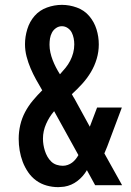

<svg xmlns="http://www.w3.org/2000/svg" viewBox="-20 -763 540 791"><path d="M220 8Q196 8 172.5 1.5Q149 -5 129.5 -19Q110 -33 96 -53.5Q82 -74 73.5 -96.5Q65 -119 61 -143Q57 -167 57 -191Q57 -220 63.5 -248Q70 -276 83.5 -301.5Q97 -327 115.5 -349Q134 -371 154 -391Q141 -413 128.5 -435.5Q116 -458 106 -481.5Q96 -505 89.5 -530Q83 -555 83 -581Q83 -612 92.5 -643Q102 -674 122.5 -697.5Q143 -721 173.5 -732Q204 -743 235 -743Q266 -743 296.5 -732Q327 -721 347.5 -697Q368 -673 377.5 -642.5Q387 -612 387 -580Q387 -550 378.5 -521Q370 -492 354.5 -466Q339 -440 318.5 -417.5Q298 -395 276 -375Q279 -370 281.5 -365Q284 -360 287 -356L350 -241L380 -320H482L422 -160Q419 -153 416 -145.5Q413 -138 410 -131L483 0H372L338 -62Q323 -36 299 -17.5Q275 1 245 6L234 7ZM227 -457Q239 -470 250 -483.5Q261 -497 269 -512.5Q277 -528 281.5 -545Q286 -562 286 -580Q286 -593 283.5 -605.5Q281 -618 275.5 -629Q270 -640 259 -647.5Q248 -655 235 -655Q222 -655 211 -647.5Q200 -640 194 -628.5Q188 -617 186 -604.5Q184 -592 184 -579Q184 -563 187.5 -547Q191 -531 197 -515.5Q203 -500 210.5 -485.5Q218 -471 227 -457ZM239 -80Q249 -80 259 -83.5Q269 -87 277 -93Q285 -99 291.5 -107Q298 -115 303 -124L287 -153L203 -305Q183 -282 170 -252.5Q157 -223 157 -192Q157 -179 159 -166.5Q161 -154 165 -141.5Q169 -129 175.5 -117.5Q182 -106 191.5 -97Q201 -88 213.5 -84Q226 -80 239 -80Z"/></svg>

Font: Iosevka Curly Slab Semibold
Style: Regular
Weight: 600
Monospace: yes
Designer: Belleve Invis
Foundry: Belleve Invis
Version: Version 22.1.2; ttfautohint (v1.8.4)